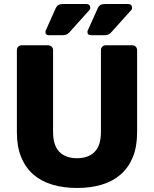

<svg xmlns="http://www.w3.org/2000/svg" viewBox="-20 -925 765 955"><path d="M431 -750Q415 -750 415 -766Q415 -770 416.5 -774Q418 -778 420 -781L467 -886Q472 -896 480 -900.5Q488 -905 504 -905H617Q637 -905 637 -886Q637 -878 631 -873L533 -764Q521 -750 501 -750ZM222 -750Q206 -750 206 -766Q206 -770 207.5 -774Q209 -778 211 -781L258 -886Q263 -896 271 -900.5Q279 -905 295 -905H409Q429 -905 429 -886Q429 -879 423 -873L325 -764Q313 -750 292 -750ZM364 10Q296 10 240.5 -6.5Q185 -23 146 -57Q107 -91 85.5 -143Q64 -195 64 -267V-675Q64 -686 71 -693Q78 -700 89 -700H218Q229 -700 236.5 -693Q244 -686 244 -675V-268Q244 -202 275 -170Q306 -138 363 -138Q420 -138 451 -170Q482 -202 482 -268V-675Q482 -686 489 -693Q496 -700 507 -700H637Q648 -700 655 -693Q662 -686 662 -675V-267Q662 -195 640.5 -143Q619 -91 580 -57Q541 -23 486 -6.5Q431 10 364 10Z"/></svg>

Font: Fz Rubik
Style: Bold
Weight: 700
Designer: Hubert and Fischer
Foundry: Hubert and Fischer
Version: Vit hóa bi FontZin.com